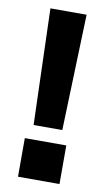

<svg xmlns="http://www.w3.org/2000/svg" viewBox="-82 -742 440 784"><g transform="rotate(10 138.0 -350.0)"><path d="M77 -219 62 -700H212L196 -219ZM51 0V-160H223V0Z"/></g></svg>

Font: Host Grotesk Black
Style: Regular
Weight: 900
Designer: Doğukan Karapınar based on Poppins by Indian Type Foundry, Jonny Pinhorn
Foundry: Element Type
Version: Version 1.000; ttfautohint (v1.8.4.7-5d5b);gftools[0.9.33]